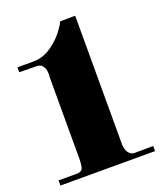

<svg xmlns="http://www.w3.org/2000/svg" viewBox="-128 -759 705 841"><g transform="rotate(-20 224.5 -338.5)"><path d="M126 -86V-466Q126 -467 127 -469V-477Q127 -481 126.5 -486Q126 -491 125 -496Q122 -508 113.5 -517.5Q105 -527 87 -527L8 -528V-551H79Q127 -550 168.5 -579.5Q210 -609 234 -645Q240 -653 244.5 -660.5Q249 -668 252 -676L323 -677V-79Q323 -54 334 -38.5Q345 -23 362 -23L449 -24V0H8V-24H87Q110 -23 118 -33.5Q126 -44 126 -86Z"/></g></svg>

Font: Fette UNZ Fraktur
Style: Regular
Weight: 900
Foundry: UNZ1 Extensions by Catfonts.de
Version: Version 0.000 2012 initial release